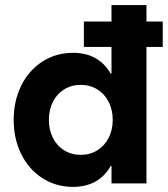

<svg xmlns="http://www.w3.org/2000/svg" viewBox="-20 -727 665 761"><path d="M421.9 0V-69.3H418.9Q395.5 -27.8 357.7 -7.1Q319.8 13.7 269.5 13.7Q201.7 13.7 147.9 -21Q94.2 -55.7 64.2 -116.2Q34.2 -176.8 34.2 -252Q34.2 -327.1 64.2 -387.7Q94.2 -448.2 147.9 -482.9Q201.7 -517.6 269.5 -517.6Q370.6 -517.6 418.5 -435.5H421.9V-541H312.5V-641.6H421.9V-707H560.5V-641.6H625V-541H560.5V0ZM426.8 -252Q426.8 -292 410.4 -323.7Q394 -355.5 365.2 -373Q336.4 -390.6 299.8 -390.6Q263.2 -390.6 234.4 -372.8Q205.6 -355 189.7 -323.5Q173.8 -292 173.8 -252Q173.8 -211.9 189.7 -180.4Q205.6 -148.9 234.4 -131.1Q263.2 -113.3 299.8 -113.3Q336.4 -113.3 365.2 -130.9Q394 -148.4 410.4 -180.2Q426.8 -211.9 426.8 -252Z"/></svg>

Font: Wanted Sans
Style: Bold
Weight: 700
Designer: Original Design by Kil Hyung-jin and Kang Hanbin, Wanted Lab, Inc; Hangeul from Source Han Sans by Jang Soo-young and Ka
Foundry: Wanted Lab, Inc.
Version: Version 1.000